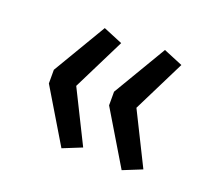

<svg xmlns="http://www.w3.org/2000/svg" viewBox="-73 -526 578 532"><g transform="rotate(20 216.0 -260.0)"><path d="M153.9 -83.3 209.8 -105.9 133.3 -259.8 209.8 -413.7 152.9 -437.3 59.8 -280.4V-240.2ZM331.4 -83.3 387.3 -105.9 310.8 -259.8 387.3 -413.7 330.4 -437.3 237.3 -280.4V-240.2Z"/></g></svg>

Font: LL Pando Sans
Style: Regular
Weight: 400
Designer: Joshua Smith
Foundry: Joshua Smith
Version: Version 1.000;Glyphs 3.2.1 (3258)